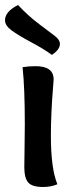

<svg xmlns="http://www.w3.org/2000/svg" viewBox="-26 -742 295 766"><path d="M46 -722Q86 -679 130 -646Q174 -613 193.5 -598Q213 -583 213 -567Q213 -544 181 -523Q150 -546 98.5 -573.5Q47 -601 20.5 -620.5Q-6 -640 -6 -661Q-6 -696 46 -722ZM116 -478Q188 -478 188 -425Q188 -419 185 -384.5Q182 -350 179.5 -299Q177 -248 177 -202Q177 -68 203 -7Q178 4 146 4Q102 4 86.5 -14Q71 -32 71 -75Q71 -91 72 -152.5Q73 -214 73 -247Q73 -392 64 -474Q88 -478 116 -478Z"/></svg>

Font: Overlock
Style: Bold
Weight: 700
Designer: Dario Muhafara
Foundry: Dario Manuel Muhafara
Version: Version 1.001